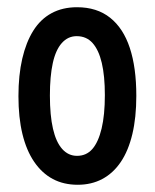

<svg xmlns="http://www.w3.org/2000/svg" viewBox="-20 -497 428 531"><path d="M195 14Q156 14 126 -2Q96 -18 74.5 -49.5Q53 -81 42 -126.5Q31 -172 31 -231Q31 -289 41.5 -334.5Q52 -380 72 -412Q92 -444 122.5 -460.5Q153 -477 193 -477Q248 -477 284.5 -448Q321 -419 339 -364.5Q357 -310 357 -232Q357 -172 346 -126Q335 -80 314 -49Q293 -18 263 -2Q233 14 195 14ZM193 -66Q219 -66 235.5 -85Q252 -104 261 -141.5Q270 -179 270 -234Q270 -287 261.5 -323Q253 -359 236 -378Q219 -397 192 -397Q168 -397 151 -378Q134 -359 126 -322.5Q118 -286 118 -233Q118 -178 126.5 -141Q135 -104 152 -85Q169 -66 193 -66Z"/></svg>

Font: Fredoka Condensed
Style: Regular
Weight: 400
Width: 3
Designer: Ben Nathan
Foundry: Milena B. Brandão, Ben Nathan
Version: Version 2.001